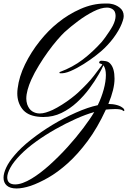

<svg xmlns="http://www.w3.org/2000/svg" viewBox="-60 -705 725 1088"><path d="M34 363Q-3 363 -21.5 346.5Q-40 330 -40 302Q-40 277 -24.5 244Q-9 211 23 174Q58 132 115 87Q172 42 238 2Q303 -37 370.5 -67Q438 -97 494 -109Q515 -152 527.5 -197.5Q540 -243 540 -280Q540 -316 526 -335L514 -310Q511 -305 507.5 -298Q504 -291 499 -283Q478 -246 447 -204Q416 -162 376 -125Q336 -88 288.5 -65Q241 -42 186 -42Q178 -42 170 -42.5Q162 -43 154 -44Q94 -51 66 -88Q38 -125 38 -176Q38 -183 38.5 -190Q39 -197 40 -204Q48 -271 82 -340.5Q116 -410 165 -471.5Q214 -533 268 -576Q327 -624 396.5 -654.5Q466 -685 534 -685Q543 -685 552 -685Q561 -685 570 -683Q596 -679 618.5 -661.5Q641 -644 641 -614Q641 -603 636 -588Q625 -552 597.5 -510.5Q570 -469 532 -432Q516 -416 484 -391Q452 -366 414 -342Q376 -318 340 -302.5Q304 -287 279 -290Q277 -291 277 -294Q277 -297 279 -297Q352 -324 409 -367.5Q466 -411 517 -468Q524 -476 535.5 -492Q547 -508 559 -526Q571 -544 579 -559Q595 -590 595 -615Q595 -627 591 -637Q587 -647 576 -654Q563 -662 546 -662Q513 -662 469.5 -640Q426 -618 383 -586Q340 -554 306 -523Q289 -507 264 -478Q239 -449 212.5 -412.5Q186 -376 161 -335Q135 -293 117 -253Q104 -224 96.5 -196.5Q89 -169 89 -146Q89 -131 94 -114Q104 -86 123 -74Q142 -62 165 -62Q182 -62 200 -67.5Q218 -73 238 -82Q263 -94 291.5 -112Q320 -130 344 -148.5Q368 -167 381 -179Q441 -235 472 -275.5Q503 -316 520 -339Q517 -342 511 -344Q502 -345 502 -351Q502 -358 512 -361Q523 -361 539 -358.5Q555 -356 566 -343Q589 -317 589 -259Q589 -200 554 -116Q580 -116 603.5 -109.5Q627 -103 641 -89Q646 -82 644 -77.5Q642 -73 637 -78Q632 -83 620 -85Q608 -87 593 -87Q580 -87 565.5 -86Q551 -85 540 -84Q492 20 436 95Q380 170 323 221Q266 272 212 302.5Q158 333 114 348Q68 363 34 363ZM26 340Q65 340 121 306Q170 276 222.5 228.5Q275 181 323 128Q371 75 411 22Q451 -31 474 -70Q427 -57 370 -31.5Q313 -6 254.5 27Q196 60 144 97.5Q92 135 55 173Q16 213 -1.5 245.5Q-19 278 -19 300Q-19 340 26 340Z"/></svg>

Font: Birthstone Bounce
Style: Regular
Weight: 400
Designer: Robert E. Leuschke
Foundry: Rob Leuschke
Version: Version 1.010; ttfautohint (v1.8.3)